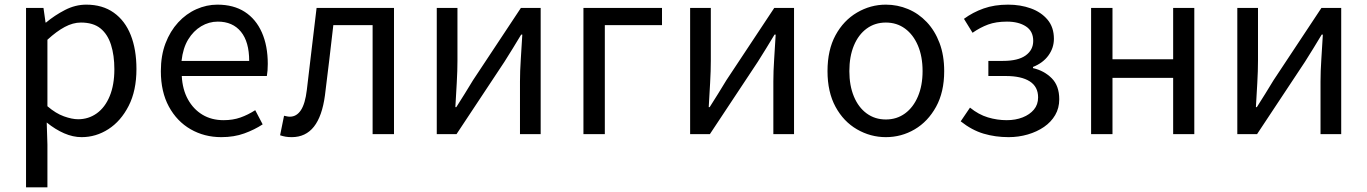

<svg xmlns="http://www.w3.org/2000/svg" viewBox="-20 -577 5882 826"><path d="M92 229V-543H167L176 -480H178Q215 -511 259.5 -534Q304 -557 351 -557Q421 -557 469.5 -522.5Q518 -488 542.5 -426Q567 -364 567 -280Q567 -187 533.5 -121.5Q500 -56 446.5 -21.5Q393 13 331 13Q294 13 256 -3.5Q218 -20 181 -50L184 45V229ZM316 -64Q361 -64 396.5 -89.5Q432 -115 452 -163.5Q472 -212 472 -279Q472 -339 457.5 -384.5Q443 -430 412 -455Q381 -480 328 -480Q294 -480 258.5 -461Q223 -442 184 -406V-120Q220 -89 255 -76.5Q290 -64 316 -64Z M932 13Q859 13 800 -21Q741 -55 706.5 -118.5Q672 -182 672 -271Q672 -338 692 -390.5Q712 -443 746.5 -480.5Q781 -518 825 -537.5Q869 -557 915 -557Q985 -557 1033 -526Q1081 -495 1106.5 -437.5Q1132 -380 1132 -302Q1132 -287 1131 -274Q1130 -261 1128 -250H762Q765 -192 788.5 -149.5Q812 -107 851 -83.5Q890 -60 942 -60Q982 -60 1014.5 -71.5Q1047 -83 1078 -103L1110 -42Q1075 -19 1031 -3Q987 13 932 13ZM761 -315H1052Q1052 -397 1016.5 -440.5Q981 -484 917 -484Q879 -484 845.5 -464Q812 -444 789.5 -407Q767 -370 761 -315Z M1235 13Q1220 13 1208.5 11Q1197 9 1185 5L1202 -79Q1208 -78 1214 -76.5Q1220 -75 1227 -75Q1256 -75 1274.5 -103Q1293 -131 1300 -190Q1311 -279 1321 -367.5Q1331 -456 1342 -543H1675V0H1583V-469H1414Q1405 -393 1396.5 -318.5Q1388 -244 1378 -167Q1366 -77 1330.5 -32Q1295 13 1235 13Z M1859 0V-543H1948V-316Q1948 -273 1945 -220.5Q1942 -168 1939 -116H1943Q1959 -141 1979.5 -174Q2000 -207 2015 -232L2221 -543H2306V0H2217V-227Q2217 -270 2220.5 -322.5Q2224 -375 2227 -428H2222Q2207 -403 2186.5 -369.5Q2166 -336 2150 -311L1944 0Z M2490 0V-543H2828V-469H2582V0Z M2949 0V-543H3038V-316Q3038 -273 3035 -220.5Q3032 -168 3029 -116H3033Q3049 -141 3069.5 -174Q3090 -207 3105 -232L3311 -543H3396V0H3307V-227Q3307 -270 3310.5 -322.5Q3314 -375 3317 -428H3312Q3297 -403 3276.5 -369.5Q3256 -336 3240 -311L3034 0Z M3791 13Q3725 13 3667 -20.5Q3609 -54 3574.5 -117.5Q3540 -181 3540 -271Q3540 -362 3574.5 -425.5Q3609 -489 3667 -523Q3725 -557 3791 -557Q3841 -557 3886.5 -538Q3932 -519 3967 -482Q4002 -445 4022 -392Q4042 -339 4042 -271Q4042 -181 4007 -117.5Q3972 -54 3915 -20.5Q3858 13 3791 13ZM3791 -63Q3838 -63 3873.5 -89Q3909 -115 3929 -162Q3949 -209 3949 -271Q3949 -334 3929 -381Q3909 -428 3873.5 -454Q3838 -480 3791 -480Q3744 -480 3708.5 -454Q3673 -428 3653.5 -381Q3634 -334 3634 -271Q3634 -209 3653.5 -162Q3673 -115 3708.5 -89Q3744 -63 3791 -63Z M4319 13Q4262 13 4211.5 -2Q4161 -17 4113 -55L4153 -114Q4190 -84 4230 -72Q4270 -60 4311 -60Q4349 -60 4379.5 -72Q4410 -84 4428 -105.5Q4446 -127 4446 -158Q4446 -204 4410 -227Q4374 -250 4307 -250H4232V-315H4295Q4360 -315 4392.5 -338.5Q4425 -362 4425 -401Q4425 -443 4393.5 -463.5Q4362 -484 4312 -484Q4265 -484 4231 -471.5Q4197 -459 4164 -436L4127 -496Q4165 -524 4211.5 -540.5Q4258 -557 4317 -557Q4370 -557 4414.5 -541Q4459 -525 4486.5 -492.5Q4514 -460 4514 -410Q4514 -371 4490.5 -338.5Q4467 -306 4424 -289V-284Q4472 -273 4504.5 -240.5Q4537 -208 4537 -150Q4537 -112 4519.5 -82Q4502 -52 4471.5 -31Q4441 -10 4401.5 1.5Q4362 13 4319 13Z M4674 0V-543H4766V-322H5027V-543H5118V0H5027V-242H4766V0Z M5303 0V-543H5392V-316Q5392 -273 5389 -220.5Q5386 -168 5383 -116H5387Q5403 -141 5423.5 -174Q5444 -207 5459 -232L5665 -543H5750V0H5661V-227Q5661 -270 5664.5 -322.5Q5668 -375 5671 -428H5666Q5651 -403 5630.5 -369.5Q5610 -336 5594 -311L5388 0Z"/></svg>

Font: Noto Sans TC
Style: Regular
Weight: 400
Designer: Ryoko NISHIZUKA  (kana, bopomofo & ideographs); Paul D. Hunt (Latin, Greek & Cyrillic); Sandoll Communications , Soo-you
Foundry: Adobe
Version: Version 2.004-H2;hotconv 1.0.118;makeotfexe 2.5.65603